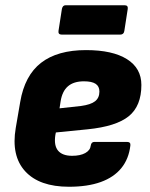

<svg xmlns="http://www.w3.org/2000/svg" viewBox="-20 -700 570 732"><path d="M243 12Q130 12 76 -47Q22 -106 40 -212L57 -311Q74 -412 136.5 -460.5Q199 -509 308 -509Q409 -509 464 -474.5Q519 -440 519 -376Q519 -296 471 -257Q423 -218 314 -207L193 -195L191 -185Q185 -145 201.5 -125.5Q218 -106 255 -106Q286 -106 305 -116.5Q324 -127 326 -145Q328 -159 340 -159H464Q479 -159 477 -145Q471 -94 442.5 -59Q414 -24 364 -6Q314 12 243 12ZM207 -287 289 -296Q326 -301 342.5 -314Q359 -327 359 -351Q359 -371 344.5 -380.5Q330 -390 300 -390Q261 -390 239 -371Q217 -352 211 -313ZM216 -568Q201 -568 203 -582L216 -666Q219 -680 230 -680H455Q469 -680 467 -666L454 -582Q452 -568 438 -568Z"/></svg>

Font: Sofia Sans Black
Style: Italic
Weight: 900
Italic angle: -9°
Version: Version 4.100-B